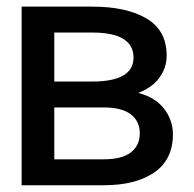

<svg xmlns="http://www.w3.org/2000/svg" viewBox="-20 -548 574 568"><path d="M286.9 0H44V-528.4H252.8Q354 -528.4 413.5 -493.3Q473 -458.1 473 -383.5Q473 -347.3 451.5 -318Q430 -288.7 388.8 -273.1Q438.9 -260.3 465.2 -226.6Q491.5 -192.8 491.5 -150.6Q491.5 -76 436.6 -38Q381.7 0 286.9 0ZM140.6 -451.7V-306.8H252.8Q375 -306.8 375 -377.8Q375 -451.7 252.8 -451.7ZM393.5 -153.4Q393.5 -189.6 366.8 -209.9Q340.2 -230.1 286.9 -230.1H140.6V-76.7H286.9Q340.2 -76.7 366.8 -96.9Q393.5 -117.2 393.5 -153.4Z"/></svg>

Font: Interface
Style: Regular
Weight: 400
Designer: Rasmus Andersson
Foundry: rsms
Version: Version 1.8